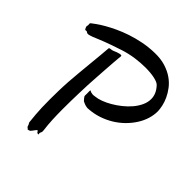

<svg xmlns="http://www.w3.org/2000/svg" viewBox="-211 -854 989 989"><g transform="rotate(45 283.0 -360.0)"><path d="M564.9 -529.8Q564.9 -502 556.2 -473.6Q547.4 -445.3 530.5 -418.9Q513.7 -392.6 490 -369.1Q466.3 -345.7 437.3 -327.9Q408.2 -310.1 374.5 -298.8Q340.8 -287.6 304.2 -285.2Q297.4 -284.2 290.8 -285.4Q284.2 -286.6 278.8 -288.1Q274.9 -289.6 267.8 -292.5Q260.7 -295.4 258.8 -296.9Q255.9 -299.8 250.7 -305.9Q245.6 -312 243.2 -315.9Q241.7 -318.4 241.9 -324Q242.2 -329.6 242.2 -336.9Q242.2 -343.8 241.9 -351.3Q241.7 -358.9 243.2 -359.9Q244.1 -360.8 247.8 -358.2Q251.5 -355.5 262.2 -354Q266.6 -353 272.2 -353.5Q277.8 -354 283.2 -355Q300.3 -356.4 322.8 -364.7Q345.2 -373 368.9 -386.7Q392.6 -400.4 415.5 -418.7Q438.5 -437 456.3 -458Q474.1 -479 485.1 -502.4Q496.1 -525.9 496.1 -549.8Q496.1 -568.4 488.8 -585.7Q481.4 -603 465.8 -620.1Q456.1 -631.3 427.7 -637.7Q399.4 -644 359.9 -644Q326.2 -644 287.6 -638.7Q249 -633.3 210.9 -621.1Q178.2 -610.4 155.3 -602.3Q132.3 -594.2 116 -587.9Q99.6 -581.5 89.1 -577.1Q78.6 -572.8 70.8 -569.6Q63 -566.4 56.6 -563.7Q50.3 -561 43 -559.1Q36.1 -556.6 32.2 -556.4Q28.3 -556.2 25.9 -556.2Q22 -557.1 20.3 -558.3Q18.6 -559.6 16.1 -561Q14.2 -562.5 12.2 -562.3Q10.3 -562 8.5 -561.5Q6.8 -561 4.9 -561.5Q2.9 -562 1 -564.9Q-2 -570.3 -3.2 -573.5Q-4.4 -576.7 -4.6 -578.9Q-4.9 -581.1 -4.4 -583Q-3.9 -585 -2.9 -587.9Q-2.4 -590.8 -2.9 -593.3Q-3.4 -595.7 -3.7 -597.7Q-3.9 -599.6 -3.2 -601.8Q-2.4 -604 1 -606.9Q7.8 -612.3 23.4 -623.5Q39.1 -634.8 62.3 -648.2Q85.4 -661.6 115.5 -675.8Q145.5 -689.9 180.9 -701.9Q216.3 -713.9 256.6 -721.9Q296.9 -730 340.8 -731Q384.8 -731.9 418.2 -721.4Q451.7 -710.9 476.6 -693.6Q501.5 -676.3 518.3 -654.1Q535.2 -631.8 545.4 -609.4Q555.7 -586.9 560.1 -565.9Q564.5 -544.9 564.9 -529.8ZM230 -595.2Q229.5 -592.8 228.3 -578.6Q227.1 -564.5 225.3 -542.2Q223.6 -520 221.7 -491.7Q219.7 -463.4 217.8 -432.6Q215.8 -401.9 214.1 -370.4Q212.4 -338.9 211.9 -310.1Q210.9 -280.8 210.4 -249.8Q210 -218.8 210 -187Q210 -150.4 211.7 -114.7Q213.4 -79.1 217.8 -45.9Q219.7 -34.7 216.3 -28.3Q212.9 -22 212.9 -17.1Q212.9 -15.6 214.4 -14.4Q215.8 -13.2 214.8 -12.2Q213.4 -9.8 209.7 -10.3Q206.1 -10.7 203.1 -13.2Q201.7 -14.6 200.7 -16.8Q199.7 -19 198.7 -20.5Q197.8 -22 196.3 -22.2Q194.8 -22.5 191.9 -20Q189.5 -17.6 186.3 -13.2Q183.1 -8.8 179.7 -4.2Q176.3 0.5 172.9 4.2Q169.4 7.8 166 8.8Q163.1 9.8 158.9 10.7Q154.8 11.7 153.8 7.8Q152.8 5.9 151.9 5.4Q150.9 4.9 149.4 4.2Q147.9 3.4 146.7 2.2Q145.5 1 145 -2.9Q142.6 -11.2 139.4 -15.4Q136.2 -19.5 136.2 -24.9Q135.3 -33.2 131.6 -72.8Q127.9 -112.3 127.9 -182.1Q127.9 -210 128.7 -242.7Q129.4 -275.4 131.8 -312Q134.3 -344.7 137.7 -382.8Q141.1 -420.9 144.8 -457.5Q148.4 -494.1 151.4 -525.9Q154.3 -557.6 155.8 -578.1Q156.2 -581.5 158.2 -582.5Q160.2 -583.5 163.6 -584Q167 -584.5 172.4 -585.2Q177.7 -585.9 185.1 -588.9Q190.9 -591.8 199 -594.7Q207 -597.7 214.1 -599.4Q221.2 -601.1 225.8 -600.6Q230.5 -600.1 230 -595.2Z"/></g></svg>

Font: Oregano
Style: Regular
Weight: 400
Version: Version 1.000